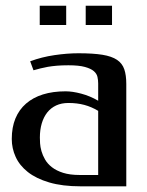

<svg xmlns="http://www.w3.org/2000/svg" viewBox="-20 -657 520 677"><path d="M221.2 -426.8Q197.8 -426.8 180.4 -425.3Q163.1 -423.8 148.9 -421.4Q134.8 -418.9 122.6 -415.8Q110.4 -412.6 98.1 -409.2L86.4 -440.9Q127.4 -456.1 172.1 -462.6Q216.8 -469.2 256.8 -469.2Q308.1 -469.2 341.1 -463.9Q374 -458.5 392.6 -446Q411.1 -433.6 418.2 -412.8Q425.3 -392.1 425.3 -360.8V0H265.1Q199.7 0 153.6 -13.7Q107.4 -27.3 78.1 -50.5Q48.8 -73.7 35.2 -103.8Q21.5 -133.8 21.5 -167Q21.5 -208 34.4 -239.3Q47.4 -270.5 71.8 -291.7Q96.2 -313 131.3 -324Q166.5 -335 211.4 -335Q235.8 -335 266.8 -326.7Q297.9 -318.4 326.2 -301.8V-362.8Q326.2 -374 323.7 -385.5Q321.3 -397 311 -406Q300.8 -415 279.5 -420.9Q258.3 -426.8 221.2 -426.8ZM326.2 -40V-266.1Q302.7 -280.3 277.3 -287.1Q252 -293.9 221.2 -293.9Q196.8 -293.9 178 -285.2Q159.2 -276.4 146.5 -260.3Q133.8 -244.1 127.2 -221.7Q120.6 -199.2 120.6 -171.9Q120.6 -164.1 121.3 -151.4Q122.1 -138.7 126.2 -124Q130.4 -109.4 138.9 -94.5Q147.5 -79.6 163.1 -67.4Q178.7 -55.2 202.6 -47.6Q226.6 -40 261.2 -40ZM213.4 -568.8H120.1V-636.7H213.4ZM375 -568.8H282.2V-636.7H375Z"/></svg>

Font: Federov2
Style: Regular
Weight: 400
Designer: Olexa M. Volochay | Cyreal.org
Foundry: Olexa M. Volochay | Cyreal.org
Version: Version 1.000